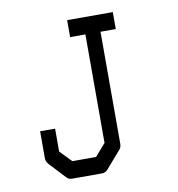

<svg xmlns="http://www.w3.org/2000/svg" viewBox="-67 -658 620 669"><g transform="rotate(-10 243.0 -323.5)"><path d="M54 -232H107V-151L146.5 -110H230.5L268 -153V-537H214V-597H375.5V-537H321.5V-141Q321.5 -128 314 -120L261 -59Q253 -50 241 -50H135Q123.5 -50 116 -58L62 -116Q54 -125.5 54 -137Z"/></g></svg>

Font: 3270 Nerd Font Mono SemCond
Style: Regular
Weight: 400
Monospace: yes
Version: Version 3.0.1;Nerd Fonts 3.1.1